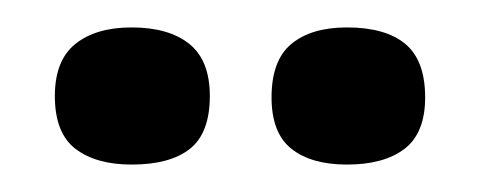

<svg xmlns="http://www.w3.org/2000/svg" viewBox="-20 -727 350 140"><path d="M233 -607Q207 -607 192.5 -618.5Q178 -630 178 -656Q178 -683 192.5 -695Q207 -707 233 -707Q261 -707 275.5 -695Q290 -683 290 -656Q290 -630 275 -618.5Q260 -607 233 -607ZM76 -607Q50 -607 35 -618.5Q20 -630 20 -657Q20 -683 35 -695Q50 -707 76 -707Q103 -707 118 -695Q133 -683 133 -657Q133 -630 118.5 -618.5Q104 -607 76 -607Z"/></svg>

Font: Bricolage Grotesque Condensed Medium
Style: Regular
Weight: 500
Width: 3
Designer: Mathieu Triay
Foundry: Atelier Triay
Version: Version 1.000;gftools[0.9.30]